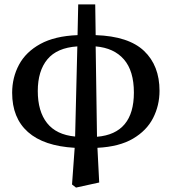

<svg xmlns="http://www.w3.org/2000/svg" viewBox="-20 -653 777 869"><path d="M151 -241Q151 -149 193 -96Q235 -43 320 -35L330 -443Q238 -437 194.5 -384.5Q151 -332 151 -241ZM586 -234Q586 -332 541 -384Q496 -436 413 -443L419 -34Q586 -48 586 -234ZM306 182 318 16Q178 8 106.5 -55.5Q35 -119 35 -233Q35 -302 66 -360Q97 -418 162.5 -454Q228 -490 331 -494L334 -633H411L413 -494Q562 -489 632 -422.5Q702 -356 702 -242Q702 -176 673 -119Q644 -62 582 -25.5Q520 11 421 16L429 173L324 196Z"/></svg>

Font: Source Serif 4 Semibold
Style: Regular
Weight: 600
Designer: Frank Grießhammer
Foundry: Adobe
Version: Version 4.005;hotconv 1.1.0;makeotfexe 2.6.0